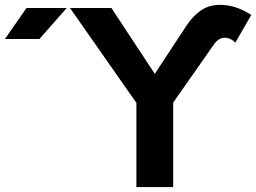

<svg xmlns="http://www.w3.org/2000/svg" viewBox="-20 -755 1034 775"><path d="M679 -340.9 842.3 -573.9Q850.9 -587.3 862.3 -595Q873.6 -602.7 887 -602.7Q901.8 -602.7 914.5 -595.1Q923.5 -590.1 929.7 -582.5L994 -694.3Q990.2 -697.2 986.1 -699.8Q982 -702.4 977.7 -704.6Q924.4 -735.4 867.2 -735.4Q823.4 -735.4 790 -712.2Q756.6 -689 730.5 -648.1L604.8 -457L429.7 -722.7H262.5L530.6 -339.6V0H679ZM139.1 -597.7H0L86.9 -722.7H249.4Z"/></svg>

Font: Giphurs SC
Style: Regular
Weight: 400
Version: Version 0.920